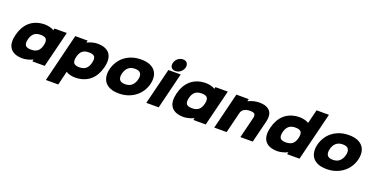

<svg xmlns="http://www.w3.org/2000/svg" viewBox="-28 -1907 6128 3149"><g transform="rotate(20 3035.5 -332.5)"><path d="M677 0H461L470 -35H468Q450 -25 427.5 -17Q405 -9 381.5 -3Q358 3 335 6.5Q312 10 293 10Q210 10 155.5 -13.5Q101 -37 72 -80Q43 -123 39 -182Q35 -241 53 -313Q71 -386 104.5 -446Q138 -506 187.5 -549Q237 -592 303.5 -615.5Q370 -639 454 -639Q473 -639 494 -636Q515 -633 536 -628Q557 -623 575.5 -615.5Q594 -608 607 -598H609L617 -630H833ZM547 -313Q565 -386 542 -421Q519 -456 443 -456Q368 -456 327 -420.5Q286 -385 268 -313Q251 -241 274 -207Q297 -173 373 -173Q448 -173 489 -207.5Q530 -242 547 -313Z M1606 -315Q1588 -243 1554.5 -183Q1521 -123 1471 -80Q1421 -37 1354.5 -13.5Q1288 10 1205 10Q1186 10 1164.5 7.5Q1143 5 1122 -0.5Q1101 -6 1082.5 -13.5Q1064 -21 1051 -31H1049L990 211H774L981 -630H1197L1188 -593H1190Q1208 -603 1230.5 -611.5Q1253 -620 1276.5 -626Q1300 -632 1322.5 -635.5Q1345 -639 1365 -639Q1448 -639 1503 -615.5Q1558 -592 1586.5 -549Q1615 -506 1619.5 -446.5Q1624 -387 1606 -315ZM1390 -315Q1408 -387 1385 -421.5Q1362 -456 1286 -456Q1210 -456 1169.5 -421.5Q1129 -387 1112 -315Q1094 -243 1117 -207.5Q1140 -172 1215 -172Q1290 -172 1331.5 -207.5Q1373 -243 1390 -315Z M2409 -315Q2392 -247 2354.5 -188Q2317 -129 2261 -85Q2205 -41 2132 -15.5Q2059 10 1971 10Q1882 10 1821.5 -15Q1761 -40 1727.5 -84Q1694 -128 1686 -187.5Q1678 -247 1695 -315Q1712 -383 1749 -442.5Q1786 -502 1841.5 -546Q1897 -590 1970 -615Q2043 -640 2132 -640Q2220 -640 2281 -615Q2342 -590 2376 -546Q2410 -502 2418 -443Q2426 -384 2409 -315ZM2194 -315Q2211 -383 2186.5 -422.5Q2162 -462 2088 -462Q2013 -462 1970 -423Q1927 -384 1910 -315Q1893 -247 1917.5 -207.5Q1942 -168 2016 -168Q2090 -168 2133.5 -207.5Q2177 -247 2194 -315Z M2859 -764Q2853 -741 2839.5 -720.5Q2826 -700 2807.5 -685Q2789 -670 2766.5 -661.5Q2744 -653 2719 -653Q2668 -653 2645.5 -685Q2623 -717 2635 -764Q2641 -788 2654 -808.5Q2667 -829 2685.5 -844Q2704 -859 2726.5 -867.5Q2749 -876 2774 -876Q2825 -876 2847.5 -844Q2870 -812 2859 -764ZM2666 0H2450L2606 -630H2821Z M3487 0H3271L3280 -35H3278Q3260 -25 3237.5 -17Q3215 -9 3191.5 -3Q3168 3 3145 6.5Q3122 10 3103 10Q3020 10 2965.5 -13.5Q2911 -37 2882 -80Q2853 -123 2849 -182Q2845 -241 2863 -313Q2881 -386 2914.5 -446Q2948 -506 2997.5 -549Q3047 -592 3113.5 -615.5Q3180 -639 3264 -639Q3283 -639 3304 -636Q3325 -633 3346 -628Q3367 -623 3385.5 -615.5Q3404 -608 3417 -598H3419L3427 -630H3643ZM3357 -313Q3375 -386 3352 -421Q3329 -456 3253 -456Q3178 -456 3137 -420.5Q3096 -385 3078 -313Q3061 -241 3084 -207Q3107 -173 3183 -173Q3258 -173 3299 -207.5Q3340 -242 3357 -313Z M4404 -386 4308 0H4092L4183 -368Q4194 -415 4175.5 -437Q4157 -459 4094 -459Q4031 -459 3992 -434Q3953 -409 3942 -365L3852 0H3636L3792 -632H4008L3998 -592H4000Q4044 -615 4094 -627Q4144 -639 4190 -639Q4262 -639 4309.5 -620.5Q4357 -602 4382.5 -569Q4408 -536 4413 -489.5Q4418 -443 4404 -386Z M5124 1H4908L4917 -35H4915Q4897 -25 4874.5 -17Q4852 -9 4828.5 -3Q4805 3 4782 6.5Q4759 10 4740 10Q4657 10 4602.5 -13.5Q4548 -37 4519 -80Q4490 -123 4486 -182Q4482 -241 4500 -313Q4518 -386 4551.5 -446Q4585 -506 4634.5 -549Q4684 -592 4750.5 -615.5Q4817 -639 4901 -639Q4920 -639 4941 -636Q4962 -633 4983 -628Q5004 -623 5022.5 -615.5Q5041 -608 5054 -598H5056L5116 -840H5332ZM4994 -313Q5012 -386 4989 -421Q4966 -456 4890 -456Q4815 -456 4774 -420.5Q4733 -385 4715 -313Q4698 -241 4721 -207Q4744 -173 4820 -173Q4895 -173 4936 -207.5Q4977 -242 4994 -313Z M6035 -315Q6018 -247 5980.5 -188Q5943 -129 5887 -85Q5831 -41 5758 -15.5Q5685 10 5597 10Q5508 10 5447.5 -15Q5387 -40 5353.5 -84Q5320 -128 5312 -187.5Q5304 -247 5321 -315Q5338 -383 5375 -442.5Q5412 -502 5467.5 -546Q5523 -590 5596 -615Q5669 -640 5758 -640Q5846 -640 5907 -615Q5968 -590 6002 -546Q6036 -502 6044 -443Q6052 -384 6035 -315ZM5820 -315Q5837 -383 5812.5 -422.5Q5788 -462 5714 -462Q5639 -462 5596 -423Q5553 -384 5536 -315Q5519 -247 5543.5 -207.5Q5568 -168 5642 -168Q5716 -168 5759.5 -207.5Q5803 -247 5820 -315Z"/></g></svg>

Font: TypoPRO Sinkin Sans
Style: 900 X Black Italic
Weight: 950
Italic angle: -112°
Designer: Keith Bates
Foundry: K-Type
Version: Sinkin Sans (version 1.0)  by Keith Bates   •   © 2014   www